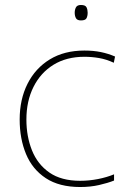

<svg xmlns="http://www.w3.org/2000/svg" viewBox="-20 -741 512 771"><path d="M302 10Q218 10 164 -25.5Q110 -61 84.5 -122.5Q59 -184 59 -261Q59 -342 90.5 -404.5Q122 -467 180 -502.5Q238 -538 319 -538Q355 -538 384.5 -532Q414 -526 442 -514L437 -489Q407 -503 377.5 -508Q348 -513 319 -513Q247 -513 195 -481Q143 -449 114.5 -392Q86 -335 86 -261Q86 -193 108.5 -137Q131 -81 178.5 -48Q226 -15 302 -15Q338 -15 373.5 -22Q409 -29 438 -41V-16Q413 -6 378 2Q343 10 302 10ZM305 -721Q323 -721 327.5 -711.5Q332 -702 332 -690Q332 -677 327.5 -668Q323 -659 305 -659Q290 -659 285 -668Q280 -677 280 -690Q280 -702 285 -711.5Q290 -721 305 -721Z"/></svg>

Font: Noto Sans Armenian Thin
Style: Regular
Weight: 250
Version: Version 2.007